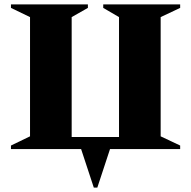

<svg xmlns="http://www.w3.org/2000/svg" viewBox="-20 -680 872 876"><path d="M350 0H30V-16L117 -58V-602L30 -644V-660H381V-644L307 -602V-55H523V-602L451 -644V-660H802V-644L713 -602V-58L802 -16V0H482L424 176H408Z"/></svg>

Font: Spectral SC ExtraBold
Style: Regular
Weight: 800
Designer: Jean-Baptiste Levee
Foundry: Production Type
Version: Version 2.001